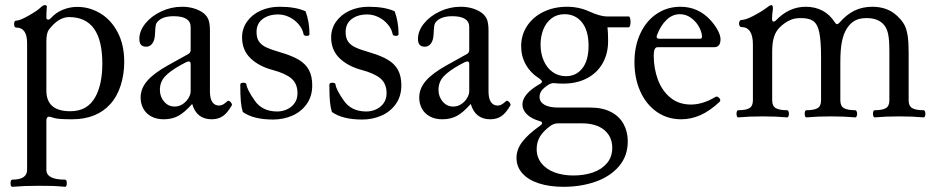

<svg xmlns="http://www.w3.org/2000/svg" viewBox="-20 -451 3624 744"><path d="M461.4 -211.4Q461.4 -163.6 447.8 -120.4Q434.1 -77.1 407.7 -47.9Q354.5 11.2 259.3 11.2Q204.6 11.2 189.9 6.3Q173.8 1 169.4 1Q165 1 162.4 5.1Q159.7 9.3 159.7 17.1V207Q159.7 245.1 231.9 245.1Q238.8 245.1 238.8 258.8Q238.8 272.9 231.9 272.9Q202.1 270 183.1 269.5Q164.1 269 129.9 269Q95.7 269 76.7 269.8Q57.6 270.5 27.8 272.9Q21 272.9 21 258.8Q21 245.1 27.8 245.1Q85 245.1 85 207V-283.7Q85 -344.2 43 -344.2Q34.7 -344.2 34.7 -357.9Q34.7 -371.1 43 -371.1Q57.1 -371.1 91.3 -390.6Q125.5 -410.2 136.2 -420.9Q146.5 -431.2 154.3 -431.2Q161.6 -431.2 161.6 -424.8Q159.7 -405.3 159.7 -382.3Q159.7 -375 167.5 -375Q172.4 -375 179.2 -382.8Q196.8 -402.3 223.6 -413.3Q250.5 -424.3 279.3 -424.3Q327.6 -424.3 369.4 -398.9Q411.1 -373.5 436.3 -325.2Q461.4 -276.9 461.4 -211.4ZM376.5 -205.1Q376.5 -384.8 247.6 -384.8Q206.5 -384.8 169.4 -335.9Q159.7 -323.2 159.7 -290V-100.1Q159.7 -20 252 -20Q286.1 -20 310.1 -33.7Q334 -47.4 349.6 -75.7Q376.5 -124 376.5 -205.1Z M878.4 -43Q861.3 -13.2 843.5 -1Q825.7 11.2 800.3 11.2Q741.7 11.2 724.6 -48.3Q695.3 -15.1 671.1 -2Q647 11.2 614.3 11.2Q585.9 11.2 565.7 0Q545.4 -11.2 535.2 -30.5Q524.9 -49.8 524.9 -72.8Q524.9 -107.9 550.3 -137.5Q575.7 -167 629.9 -197.3L709 -241.2Q718.8 -246.6 718.8 -256.8V-346.2Q718.8 -388.2 652.8 -388.2Q606.4 -388.2 587.9 -363.8Q584.5 -359.9 583 -350.1Q581.5 -340.3 580.6 -318.4Q579.6 -294.9 570.3 -282.5Q561 -270 546.9 -270Q533.2 -270 526.6 -277.3Q520 -284.7 520 -300.3Q520 -331.1 543.2 -359.9Q566.4 -388.7 604.7 -406.7Q643.1 -424.8 685.5 -424.8Q728.5 -424.8 761.2 -405.3Q778.3 -394.5 785.9 -379.2Q793.5 -363.8 793.5 -332.5V-97.2Q793.5 -69.3 802.7 -55.7Q812 -42 828.6 -42Q836.9 -42 844 -45.9Q851.1 -49.8 861.3 -59.1Q864.3 -62 869.1 -59.1Q874 -56.2 877 -51Q879.9 -45.9 878.4 -43ZM718.8 -202.1Q718.8 -212.9 711.9 -212.9Q707.5 -212.9 701.7 -210.2Q695.8 -207.5 682.6 -200.2Q639.2 -176.3 619.4 -154.8Q599.6 -133.3 599.6 -103Q599.6 -76.2 616 -57.1Q632.3 -38.1 656.7 -38.1Q673.8 -38.1 688 -47.6Q702.1 -57.1 710.4 -71Q718.8 -85 718.8 -97.2Z M920.9 -17.1Q915.5 -34.2 913.3 -57.4Q911.1 -80.6 911.1 -123Q911.1 -130.4 922.9 -130.4Q934.6 -130.4 935.1 -123Q937 -104.5 966.8 -61.5Q996.1 -19 1054.2 -19Q1074.2 -19 1092.3 -27.3Q1110.4 -35.6 1121.6 -51.5Q1132.8 -67.4 1132.8 -89.4Q1132.8 -126.5 1109.6 -146.5Q1086.4 -166.5 1037.1 -179.7Q983.4 -193.8 950.7 -225.3Q918 -256.8 918 -306.2Q918 -340.3 937.3 -367.4Q956.5 -394.5 989.7 -409.7Q1022.9 -424.8 1063 -424.8Q1126 -424.8 1164.1 -407.2Q1179.2 -366.2 1179.2 -318.8Q1179.2 -312 1168.5 -312Q1157.7 -312 1156.2 -318.8Q1152.8 -337.9 1138.2 -355.7Q1123.5 -373.5 1102.1 -384.3Q1080.6 -395 1057.6 -395Q1021 -395 997.6 -377.2Q974.1 -359.4 974.1 -327.1Q974.1 -303.2 984.1 -289.3Q994.1 -275.4 1013.7 -266.6Q1033.2 -257.8 1071.8 -246.6Q1112.8 -234.4 1138.4 -219Q1164.1 -203.6 1177 -179.9Q1189.9 -156.2 1189.9 -120.1Q1189.9 -78.1 1168.7 -48.1Q1147.5 -18.1 1112.8 -2.9Q1078.1 12.2 1038.1 12.2Q961.9 12.2 920.9 -17.1Z M1266.1 -17.1Q1260.7 -34.2 1258.5 -57.4Q1256.3 -80.6 1256.3 -123Q1256.3 -130.4 1268.1 -130.4Q1279.8 -130.4 1280.3 -123Q1282.2 -104.5 1312 -61.5Q1341.3 -19 1399.4 -19Q1419.4 -19 1437.5 -27.3Q1455.6 -35.6 1466.8 -51.5Q1478 -67.4 1478 -89.4Q1478 -126.5 1454.8 -146.5Q1431.6 -166.5 1382.3 -179.7Q1328.6 -193.8 1295.9 -225.3Q1263.2 -256.8 1263.2 -306.2Q1263.2 -340.3 1282.5 -367.4Q1301.8 -394.5 1335 -409.7Q1368.2 -424.8 1408.2 -424.8Q1471.2 -424.8 1509.3 -407.2Q1524.4 -366.2 1524.4 -318.8Q1524.4 -312 1513.7 -312Q1502.9 -312 1501.5 -318.8Q1498 -337.9 1483.4 -355.7Q1468.8 -373.5 1447.3 -384.3Q1425.8 -395 1402.8 -395Q1366.2 -395 1342.8 -377.2Q1319.3 -359.4 1319.3 -327.1Q1319.3 -303.2 1329.3 -289.3Q1339.4 -275.4 1358.9 -266.6Q1378.4 -257.8 1417 -246.6Q1458 -234.4 1483.6 -219Q1509.3 -203.6 1522.2 -179.9Q1535.2 -156.2 1535.2 -120.1Q1535.2 -78.1 1513.9 -48.1Q1492.7 -18.1 1458 -2.9Q1423.3 12.2 1383.3 12.2Q1307.1 12.2 1266.1 -17.1Z M1958 -43Q1940.9 -13.2 1923.1 -1Q1905.3 11.2 1879.9 11.2Q1821.3 11.2 1804.2 -48.3Q1774.9 -15.1 1750.7 -2Q1726.6 11.2 1693.8 11.2Q1665.5 11.2 1645.3 0Q1625 -11.2 1614.7 -30.5Q1604.5 -49.8 1604.5 -72.8Q1604.5 -107.9 1629.9 -137.5Q1655.3 -167 1709.5 -197.3L1788.6 -241.2Q1798.3 -246.6 1798.3 -256.8V-346.2Q1798.3 -388.2 1732.4 -388.2Q1686 -388.2 1667.5 -363.8Q1664.1 -359.9 1662.6 -350.1Q1661.1 -340.3 1660.2 -318.4Q1659.2 -294.9 1649.9 -282.5Q1640.6 -270 1626.5 -270Q1612.8 -270 1606.2 -277.3Q1599.6 -284.7 1599.6 -300.3Q1599.6 -331.1 1622.8 -359.9Q1646 -388.7 1684.3 -406.7Q1722.7 -424.8 1765.1 -424.8Q1808.1 -424.8 1840.8 -405.3Q1857.9 -394.5 1865.5 -379.2Q1873 -363.8 1873 -332.5V-97.2Q1873 -69.3 1882.3 -55.7Q1891.6 -42 1908.2 -42Q1916.5 -42 1923.6 -45.9Q1930.7 -49.8 1940.9 -59.1Q1943.8 -62 1948.7 -59.1Q1953.6 -56.2 1956.5 -51Q1959.5 -45.9 1958 -43ZM1798.3 -202.1Q1798.3 -212.9 1791.5 -212.9Q1787.1 -212.9 1781.2 -210.2Q1775.4 -207.5 1762.2 -200.2Q1718.8 -176.3 1699 -154.8Q1679.2 -133.3 1679.2 -103Q1679.2 -76.2 1695.6 -57.1Q1711.9 -38.1 1736.3 -38.1Q1753.4 -38.1 1767.6 -47.6Q1781.7 -57.1 1790 -71Q1798.3 -85 1798.3 -97.2Z M2416.5 -387.2Q2419.4 -387.2 2421.4 -381.1Q2423.3 -375 2423.3 -366.2Q2423.3 -357.9 2421.4 -351.6Q2419.4 -345.2 2416.5 -345.2H2334Q2336.4 -326.7 2336.4 -292Q2336.4 -242.7 2314.9 -205.3Q2293.5 -168 2254.2 -147.5Q2214.8 -127 2162.6 -127Q2144.5 -127 2125.5 -128.9Q2114.7 -128.9 2104.5 -122.1Q2086.9 -110.8 2078.9 -99.9Q2070.8 -88.9 2070.8 -75.7Q2070.8 -56.2 2089.4 -45.2Q2107.9 -34.2 2143.6 -34.2H2267.6Q2314.5 -34.2 2347.2 -17.3Q2379.9 -0.5 2396.2 29.3Q2412.6 59.1 2412.6 96.7Q2412.6 153.3 2378.7 193.1Q2344.7 232.9 2288.1 252.9Q2231.4 272.9 2163.6 272.9Q2109.4 272.9 2068.1 259.5Q2026.9 246.1 2004.2 220.7Q1981.4 195.3 1981.4 160.6Q1981.4 128.4 2003.4 99.1Q2025.4 69.8 2072.8 36.1Q2080.6 30.8 2080.6 25.4Q2080.6 20.5 2070.8 18.1Q2038.6 8.8 2021.5 -8.3Q2004.4 -25.4 2004.4 -45.9Q2004.4 -86.9 2071.8 -125.5Q2080.1 -129.9 2080.1 -134.8Q2080.1 -139.2 2070.8 -146Q2035.6 -168.5 2017.6 -200.7Q1999.5 -232.9 1999.5 -272Q1999.5 -315.9 2022.7 -350.8Q2045.9 -385.7 2086.4 -405.3Q2127 -424.8 2177.2 -424.8Q2223.6 -424.8 2264.2 -406.2Q2306.6 -387.2 2331.5 -387.2ZM2260.7 -273.9Q2260.7 -332 2235.4 -364Q2210 -396 2167.5 -396Q2138.2 -396 2117.2 -379.9Q2096.2 -363.8 2085.4 -336.9Q2074.7 -310.1 2074.7 -277.8Q2074.7 -244.1 2086.7 -216.3Q2098.6 -188.5 2121.1 -172.1Q2143.6 -155.8 2173.3 -155.8Q2212.4 -155.8 2236.6 -186.3Q2260.7 -216.8 2260.7 -273.9ZM2059.6 126.5Q2059.6 158.2 2077.9 181.4Q2096.2 204.6 2128.4 216.8Q2160.6 229 2202.1 229Q2243.7 229 2277.6 217.3Q2311.5 205.6 2332 181.4Q2352.5 157.2 2352.5 121.6Q2352.5 79.1 2321.8 53Q2291 26.9 2233.4 26.9H2143.6Q2127 26.9 2113.8 36.1Q2085.9 56.2 2072.8 77.6Q2059.6 99.1 2059.6 126.5Z M2438.5 -210Q2438.5 -272.9 2461.7 -322Q2484.9 -371.1 2525.4 -397.9Q2565.9 -424.8 2616.7 -424.8Q2686.5 -424.8 2734.4 -371.6Q2752 -351.6 2762 -332.5Q2772 -313.5 2772 -298.8Q2772 -268.1 2747.1 -268.1H2527.8Q2513.2 -268.1 2513.2 -235.8Q2513.2 -186 2529.3 -142.6Q2545.4 -99.1 2577.9 -72.5Q2610.4 -45.9 2657.2 -45.9Q2703.1 -45.9 2752 -75.2Q2754.4 -76.7 2756.3 -76.7Q2761.7 -76.7 2766.4 -72Q2771 -67.4 2771 -62Q2771 -59.1 2769 -57.1Q2731.4 -21.5 2694.8 -5.1Q2658.2 11.2 2619.6 11.2Q2565.9 11.2 2524.7 -17.8Q2483.4 -46.9 2460.9 -97.4Q2438.5 -147.9 2438.5 -210ZM2692.9 -300.8Q2700.2 -300.8 2700.2 -309.1Q2700.2 -325.2 2689.2 -345.9Q2678.2 -366.7 2658.4 -381.3Q2638.7 -396 2614.7 -396Q2585.4 -396 2562.5 -373.8Q2539.6 -351.6 2525.9 -314.9Q2524.4 -311.5 2524.4 -308.6Q2524.4 -300.8 2536.1 -300.8Z M3565.9 -10.3Q3565.9 -4.4 3564 -0.2Q3562 3.9 3559.1 3.9Q3516.6 0 3464.4 0Q3411.6 0 3369.1 3.9Q3366.2 3.9 3364.5 -0.2Q3362.8 -4.4 3362.8 -10.3Q3362.8 -16.1 3364.5 -20Q3366.2 -23.9 3369.1 -23.9Q3399.4 -23.9 3412.8 -32Q3426.3 -40 3426.3 -62V-253.9Q3426.3 -296.9 3421.6 -318.6Q3417 -340.3 3406.7 -353Q3384.8 -380.9 3337.9 -380.9Q3310.5 -380.9 3292.7 -371.1Q3274.9 -361.3 3261.7 -340.8Q3248.5 -319.8 3242.4 -289.6Q3236.3 -259.3 3236.3 -208.5V-62Q3236.3 -40 3250.2 -32Q3264.2 -23.9 3294.4 -23.9Q3297.4 -23.9 3299.3 -19.8Q3301.3 -15.6 3301.3 -10.3Q3301.3 -4.4 3299.3 -0.2Q3297.4 3.9 3294.4 3.9Q3252 0 3199.7 0Q3147 0 3104.5 3.9Q3101.6 3.9 3099.9 -0.2Q3098.1 -4.4 3098.1 -10.3Q3098.1 -16.1 3099.9 -20Q3101.6 -23.9 3104.5 -23.9Q3134.8 -23.9 3148.2 -32Q3161.6 -40 3161.6 -62V-230.5Q3161.6 -290 3155 -324Q3148.4 -357.9 3130.4 -370.1Q3114.7 -380.9 3083.5 -380.9Q3061 -380.9 3046.6 -375.2Q3032.2 -369.6 3019 -359.9Q3002.4 -347.7 2992.7 -334.7Q2982.9 -321.8 2977.5 -301.5Q2972.2 -281.2 2972.2 -249V-62Q2972.2 -40 2986.1 -32Q3000 -23.9 3030.3 -23.9Q3033.2 -23.9 3035.2 -19.8Q3037.1 -15.6 3037.1 -10.3Q3037.1 -4.4 3035.2 -0.2Q3033.2 3.9 3030.3 3.9Q2987.8 0 2935.5 0Q2882.8 0 2840.3 3.9Q2837.4 3.9 2835.7 -0.2Q2834 -4.4 2834 -10.3Q2834 -16.1 2835.7 -20Q2837.4 -23.9 2840.3 -23.9Q2870.6 -23.9 2884 -32Q2897.5 -40 2897.5 -62V-278.8Q2897.5 -346.2 2852.5 -346.2Q2848.6 -346.2 2846.2 -350.3Q2843.8 -354.5 2843.8 -359.9Q2843.8 -365.2 2846.2 -369.4Q2848.6 -373.5 2852.5 -373.5Q2868.7 -373.5 2899.7 -389.6Q2930.7 -405.8 2947.8 -418.9Q2963.4 -431.2 2969.2 -431.2Q2975.1 -431.2 2975.1 -417.5Q2971.7 -393.1 2971.7 -378.4Q2971.7 -367.2 2977.5 -367.2Q2981.9 -367.2 2985.8 -371.1Q3036.6 -424.8 3102.5 -424.8Q3138.2 -424.8 3166.7 -409.9Q3195.3 -395 3214.4 -365.2Q3219.2 -357.4 3224.1 -357.4Q3227.5 -357.4 3233.4 -363.8Q3260.7 -395 3291.3 -409.9Q3321.8 -424.8 3360.8 -424.8Q3392.1 -424.8 3418.7 -414.1Q3445.3 -403.3 3467.8 -377.9Q3480 -364.7 3487.1 -349.4Q3494.1 -334 3497.6 -309.8Q3501 -285.6 3501 -246.6V-62Q3501 -40 3514.9 -32Q3528.8 -23.9 3559.1 -23.9Q3562 -23.9 3564 -19.8Q3565.9 -15.6 3565.9 -10.3Z"/></svg>

Font: JuniusX
Style: Regular
Weight: 400
Designer: Peter S. Baker
Foundry: Briery Creek Software
Version: Version 1.004